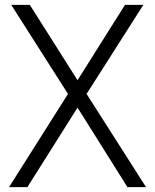

<svg xmlns="http://www.w3.org/2000/svg" viewBox="-20 -765 633 785"><path d="M258 -381 26 -745H102L297 -437L491 -745H566L334 -381L577 0H501L297 -325L92 0H17Z"/></svg>

Font: BLUETTI 2.0 Extralight
Style: Roman
Weight: 200
Designer: Stijn de Vries
Foundry: tokotype
Version: Version 2.005;October 31, 2023;FontCreator 14.0.0.2814 64-bi